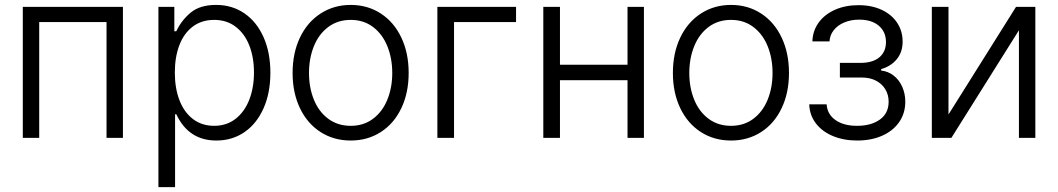

<svg xmlns="http://www.w3.org/2000/svg" viewBox="-20 -558 4282 777"><path d="M72.3 -530.3H477.5V0H411.1V-468.8H138.7V0H72.3Z M621.1 -530.3H685.5V-431.6H693.4Q714.8 -476.6 752.2 -507.3Q789.6 -538.1 854.5 -538.1Q919.4 -538.1 969.2 -503.9Q1019 -469.7 1046.6 -407.5Q1074.2 -345.2 1074.2 -263.7Q1074.2 -182.1 1046.6 -119.9Q1019 -57.6 969.5 -23.4Q919.9 10.7 855.5 10.7Q743.2 10.7 693.4 -95.7H688.5V199.2H621.1ZM846.7 -48.8Q897 -48.8 933.3 -77.1Q969.7 -105.5 988.8 -154.5Q1007.8 -203.6 1007.8 -264.6Q1007.8 -325.7 989 -373.8Q970.2 -421.9 933.8 -449.7Q897.5 -477.5 846.7 -477.5Q796.4 -477.5 760.5 -450.7Q724.6 -423.8 706.1 -375.7Q687.5 -327.6 687.5 -264.6Q687.5 -201.2 706.3 -152.3Q725.1 -103.5 761 -76.2Q796.9 -48.8 846.7 -48.8Z M1164.1 -262.7Q1164.1 -343.3 1193.8 -405.8Q1223.6 -468.3 1277.3 -503.2Q1331.1 -538.1 1399.4 -538.1Q1467.8 -538.1 1521.2 -503.2Q1574.7 -468.3 1604.2 -405.8Q1633.8 -343.3 1633.8 -262.7Q1633.8 -182.6 1604.2 -120.4Q1574.7 -58.1 1521.2 -23.7Q1467.8 10.7 1399.4 10.7Q1330.6 10.7 1277.1 -23.7Q1223.6 -58.1 1193.8 -120.4Q1164.1 -182.6 1164.1 -262.7ZM1567.4 -262.7Q1567.4 -321.8 1547.6 -370.8Q1527.8 -419.9 1489.7 -448.7Q1451.7 -477.5 1399.4 -477.5Q1346.7 -477.5 1308.3 -448.7Q1270 -419.9 1250.2 -370.8Q1230.5 -321.8 1230.5 -262.7Q1230.5 -203.6 1250.2 -154.8Q1270 -106 1308.3 -77.4Q1346.7 -48.8 1399.4 -48.8Q1451.7 -48.8 1489.7 -77.4Q1527.8 -106 1547.6 -154.8Q1567.4 -203.6 1567.4 -262.7Z M2068.4 -468.8H1817.4V0H1750V-530.3H2068.4Z M2246.1 -295.9H2519.5V-530.3H2585.9V0H2519.5V-233.4H2246.1V0H2178.7V-530.3H2246.1Z M2703.1 -262.7Q2703.1 -343.3 2732.9 -405.8Q2762.7 -468.3 2816.4 -503.2Q2870.1 -538.1 2938.5 -538.1Q3006.8 -538.1 3060.3 -503.2Q3113.8 -468.3 3143.3 -405.8Q3172.9 -343.3 3172.9 -262.7Q3172.9 -182.6 3143.3 -120.4Q3113.8 -58.1 3060.3 -23.7Q3006.8 10.7 2938.5 10.7Q2869.6 10.7 2816.2 -23.7Q2762.7 -58.1 2732.9 -120.4Q2703.1 -182.6 2703.1 -262.7ZM3106.4 -262.7Q3106.4 -321.8 3086.7 -370.8Q3066.9 -419.9 3028.8 -448.7Q2990.7 -477.5 2938.5 -477.5Q2885.7 -477.5 2847.4 -448.7Q2809.1 -419.9 2789.3 -370.8Q2769.5 -321.8 2769.5 -262.7Q2769.5 -203.6 2789.3 -154.8Q2809.1 -106 2847.4 -77.4Q2885.7 -48.8 2938.5 -48.8Q2990.7 -48.8 3028.8 -77.4Q3066.9 -106 3086.7 -154.8Q3106.4 -203.6 3106.4 -262.7Z M3448.2 -48.8Q3505.4 -48.8 3540.8 -74.2Q3576.2 -99.6 3576.2 -146.5Q3576.2 -174.8 3562.7 -196.8Q3549.3 -218.8 3525.6 -231.2Q3502 -243.7 3471.7 -244.1H3378.9V-303.7H3470.7Q3516.6 -305.7 3541 -328.1Q3565.4 -350.6 3565.4 -387.7Q3565.4 -429.2 3536.4 -453.9Q3507.3 -478.5 3457 -478.5Q3423.8 -478.5 3397 -467.3Q3370.1 -456.1 3354.2 -436Q3338.4 -416 3336.9 -390.6H3267.6Q3269 -433.6 3293.2 -466.8Q3317.4 -500 3359.4 -518.6Q3401.4 -537.1 3454.1 -537.1Q3507.8 -537.1 3548.3 -518.1Q3588.9 -499 3610.8 -465.6Q3632.8 -432.1 3632.8 -389.6Q3632.8 -347.2 3609.1 -318.4Q3585.4 -289.6 3545.9 -278.3V-272.5Q3574.2 -269.5 3596.4 -252.2Q3618.7 -234.9 3631.1 -207Q3643.6 -179.2 3643.6 -146.5Q3643.6 -99.6 3618.9 -64Q3594.2 -28.3 3550 -8.8Q3505.9 10.7 3449.2 10.7Q3394 10.7 3350.3 -7.6Q3306.6 -25.9 3281.5 -59.1Q3256.3 -92.3 3254.9 -135.7H3325.2Q3328.1 -95.2 3361.3 -72Q3394.5 -48.8 3448.2 -48.8Z M4091.8 -530.3H4169.9V0H4103.5V-435.5L3830.1 0H3751V-530.3H3818.4V-94.7Z"/></svg>

Font: Pretendard GOV Light
Style: Regular
Weight: 300
Designer: Base glyphs from Inter by Rasmus Andersson; Hangeul glyphs from Noto Sans CJK(Source Han Sans) by Jang Soo-young and Kan
Foundry: Kil Hyung-jin
Version: Version 1.309